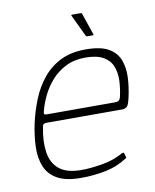

<svg xmlns="http://www.w3.org/2000/svg" viewBox="-74 -683 602 745"><g transform="rotate(-10 226.5 -310.0)"><path d="M45 -237Q56 -285 74 -329Q92 -373 121 -408Q150 -443 191 -463Q232 -483 289 -483Q348 -483 379 -465Q410 -447 421.5 -416.5Q433 -386 431.5 -349.5Q430 -313 422 -276Q415 -242 407.5 -235.5Q400 -229 389 -229H88Q87 -229 81.5 -227.5Q76 -226 74 -216Q63 -160 69.5 -116.5Q76 -73 105.5 -49Q135 -25 192 -25Q228 -25 273 -32.5Q318 -40 353 -59Q355 -61 360.5 -62.5Q366 -64 367 -59L371 -45Q372 -43 371 -41.5Q370 -40 366 -38Q330 -14 283 -4.5Q236 5 186 5Q127 5 93.5 -13.5Q60 -32 46 -65Q32 -98 33 -142Q34 -186 45 -237ZM389 -281Q396 -313 397 -343Q398 -373 388 -398Q378 -423 352.5 -437.5Q327 -452 282 -452Q238 -452 204.5 -435Q171 -418 147.5 -391Q124 -364 109.5 -333.5Q95 -303 88 -275Q86 -268 87 -264.5Q88 -261 97 -261Q164 -261 230.5 -261Q297 -261 364 -261Q375 -261 380.5 -264.5Q386 -268 389 -281ZM304 -532Q301 -532 299 -535L258 -621Q257 -623 258 -624Q259 -625 260 -625H293Q295 -625 297 -624.5Q299 -624 300 -621L329 -536Q331 -532 326 -532Z"/></g></svg>

Font: Glory Thin Thin
Style: Italic
Weight: 250
Italic angle: -12°
Version: Version 1.011